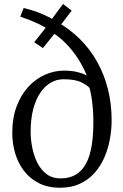

<svg xmlns="http://www.w3.org/2000/svg" viewBox="-20 -914 605 946"><path d="M276 11Q215.5 11 171 -11.8Q126.5 -34.5 97.5 -73Q68.5 -111.5 54.5 -159.5Q40.5 -207.5 40.5 -258Q40.5 -334 62.5 -391.5Q84.5 -449 121.2 -488Q158 -527 203.2 -546.5Q248.5 -566 294.5 -566Q333.5 -566 361.5 -559Q389.5 -552 407.5 -542Q391.5 -582 365.5 -623.2Q339.5 -664.5 303 -701.5Q266.5 -738.5 218.5 -765.5L273 -778.5L191.5 -677L148.5 -706L229.5 -808L219.5 -766.5Q204 -779.5 177 -792.8Q150 -806 123 -816.5Q96 -827 80 -832L96.5 -874.5Q123.5 -868 148.8 -859.8Q174 -851.5 200.8 -839.2Q227.5 -827 259 -808L218 -796.5L290.5 -894.5L333 -861.5L263.5 -770L258 -808Q323.5 -771.5 374 -721.2Q424.5 -671 459.2 -608.5Q494 -546 512 -473.8Q530 -401.5 530 -321Q530 -275 521.2 -227.5Q512.5 -180 493.8 -137.2Q475 -94.5 445.2 -61.2Q415.5 -28 373.5 -8.5Q331.5 11 276 11ZM278.5 -35Q321.5 -35 352.2 -52.8Q383 -70.5 402.5 -105.5Q422 -140.5 431 -192.5Q440 -244.5 440 -313.5Q440 -351.5 437 -384.5Q434 -417.5 429.5 -442.5Q425 -467.5 421 -481Q409.5 -494 379.8 -508.8Q350 -523.5 292.5 -523.5Q259 -523.5 229.8 -506.5Q200.5 -489.5 178.2 -456.5Q156 -423.5 143.5 -375.5Q131 -327.5 131 -264.5Q131 -227.5 138.8 -187.2Q146.5 -147 163.8 -112.5Q181 -78 209.2 -56.5Q237.5 -35 278.5 -35Z"/></svg>

Font: Merriweather 28pt Light
Style: Regular
Weight: 300
Version: Version 2.100